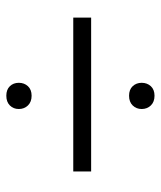

<svg xmlns="http://www.w3.org/2000/svg" viewBox="29 -642 509 608"><g transform="rotate(90 284.0 -337.5)"><path d="M522.5 -314.5H35.2V-371.1H522.5ZM241.7 -531.2Q241.7 -548.3 252.4 -560.1Q263.2 -571.8 282.7 -571.8Q302.2 -571.8 313.5 -560.1Q324.7 -548.3 324.7 -531.2Q324.7 -514.2 313.5 -502.7Q302.2 -491.2 282.7 -491.2Q263.2 -491.2 252.4 -502.7Q241.7 -514.2 241.7 -531.2ZM241.7 -142.1Q241.7 -159.2 252.4 -170.9Q263.2 -182.6 282.7 -182.6Q302.2 -182.6 313.5 -170.9Q324.7 -159.2 324.7 -142.1Q324.7 -125 313.5 -113.8Q302.2 -102.5 282.7 -102.5Q263.2 -102.5 252.4 -113.8Q241.7 -125 241.7 -142.1Z"/></g></svg>

Font: SteelSelectRoboto
Style: Regular
Weight: 300
Designer: Google
Version: Version 2.137; 2017